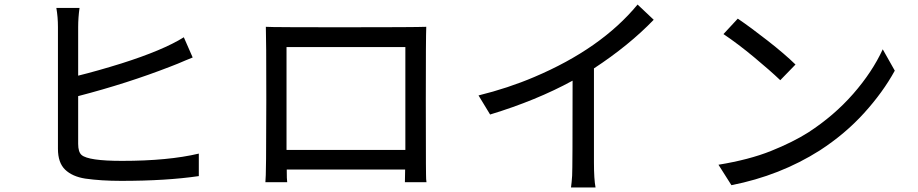

<svg xmlns="http://www.w3.org/2000/svg" viewBox="-20 -799 4040 845"><path d="M513 -3Q425 -3 355 -13Q298 -22 266.5 -52.5Q235 -83 235 -144V-680Q235 -724 228 -764H330Q324 -721 324 -680V-466Q409 -487 515 -520Q698 -578 789 -635L828 -546L796 -533Q762 -518 730 -506Q540 -432 324 -376V-166Q324 -130 339 -117Q369 -91 517 -91Q720 -91 855 -123V-24Q712 -3 513 -3Z M1857 3H1762L1763 -53H1242Q1242 -8 1244 3H1148Q1152 -22 1152 -360Q1152 -634 1150 -681Q1171 -681 1184 -680Q1217 -679 1504 -679Q1806 -679 1856 -681Q1854 -637 1854 -360Q1854 -104 1854.5 -78Q1855 -52 1855 -30Q1855 -8 1857 3ZM1764 -139V-592H1241V-139Z M2601 26H2493Q2496 5 2498 -25.5Q2500 -56 2500 -444Q2341 -357 2137 -295L2086 -379Q2216 -411 2331 -460Q2626 -585 2786 -779L2857 -712Q2748 -599 2594 -498V-84Q2594 -10 2601 26Z M3199 16 3142 -74Q3277 -96 3373 -134.5Q3469 -173 3537 -216Q3651 -290 3735 -386Q3819 -482 3865 -582L3918 -488Q3866 -393 3782.5 -301Q3699 -209 3588 -137Q3413 -26 3199 16ZM3414 -446Q3370 -488 3299 -547Q3228 -606 3164 -649L3227 -717Q3283 -679 3358.5 -620Q3434 -561 3481 -515Z"/></svg>

Font: LXGW 975 Gothic SC
Style: Regular
Weight: 400
Version: Version 2.01;February 25, 2021